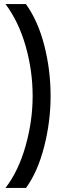

<svg xmlns="http://www.w3.org/2000/svg" viewBox="-20 -717 299 941"><path d="M7 204Q70.5 121.5 105.2 -1.2Q140 -124 140 -246.5Q140 -370 106 -490Q72 -610 7 -697H107Q166 -615 197 -494.8Q228 -374.5 228 -245.5Q228 -122 196.5 1.5Q165 125 107.5 204Z"/></svg>

Font: HK Grotesk SemiBold
Style: Regular
Weight: 600
Designer: Alfredo Marco Pradil
Foundry: Hanken Design Co.
Version: Version 3.001;FEAKit 1.0